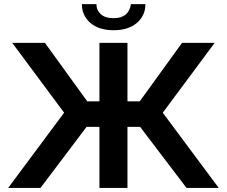

<svg xmlns="http://www.w3.org/2000/svg" viewBox="-20 -920 1111 940"><path d="M536.1 -772Q464.8 -772 422.9 -807.6Q380.9 -843.3 380.9 -899.9H452.1Q452.1 -870.1 473.4 -850.6Q494.6 -831.1 536.1 -831.1Q610.8 -831.1 621.1 -899.9H691.9Q691.9 -843.3 649.9 -807.6Q607.9 -772 536.1 -772ZM20 0 293.9 -368.2 40 -710H200.2L407.2 -423.8H466.8V-710H604V-423.8H664.1L871.1 -710H1030.8L776.9 -368.2L1050.8 0H893.1L666 -298.8H604V0H466.8V-298.8H403.8L178.2 0Z"/></svg>

Font: Rawline
Style: Bold
Weight: 700
Designer: Matt McInerney, Pablo Impallari, Rodrigo Fuenzalida
Foundry: Matt McInerney, Pablo Impallari, Rodrigo Fuenzalida
Version: Version 4.020;PS 004.020;hotconv 1.0.88;makeotf.lib2.5.64775